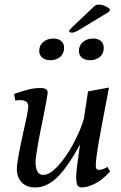

<svg xmlns="http://www.w3.org/2000/svg" viewBox="-20 -812 529 842"><path d="M54 -70Q54 -107 84 -240Q104 -327 104 -346Q104 -373 67 -373Q55 -373 47 -371L42 -400Q83 -414 107 -420Q131 -426 157 -426Q189 -426 189 -407Q189 -393 169 -295Q157 -238 146.5 -179.5Q136 -121 136 -99Q136 -75 144 -60Q152 -45 170 -45Q198 -45 234 -84Q270 -123 301.5 -181.5Q333 -240 348 -292L366 -411L458 -428Q426 -263 413 -188.5Q400 -114 400 -84Q400 -67 413 -67Q431 -67 451 -80L463 -60Q429 -23 396.5 -6.5Q364 10 338 10Q324 10 319 -1Q314 -12 314 -36Q314 -64 331 -179Q275 -76 229.5 -33Q184 10 136 10Q96 10 75 -12.5Q54 -35 54 -70ZM283 -676Q284 -681 303 -699L377 -769Q393 -785 398.5 -788.5Q404 -792 413 -792Q429 -792 446 -783Q463 -774 462 -768Q461 -762 451 -756L332 -684Q308 -669 297 -669Q282 -669 283 -676ZM152 -589Q152 -613 170 -628Q188 -643 214 -643Q236 -643 248.5 -632Q261 -621 261 -602Q261 -577 244 -562.5Q227 -548 200 -548Q179 -548 165.5 -559Q152 -570 152 -589ZM326 -589Q326 -613 344 -628Q362 -643 388 -643Q410 -643 422.5 -632Q435 -621 435 -602Q435 -577 418 -562.5Q401 -548 374 -548Q353 -548 339.5 -559Q326 -570 326 -589Z"/></svg>

Font: Unna
Style: Italic
Weight: 400
Italic angle: -8.05°
Designer: Jorge de Buen Unna
Foundry: Omnibus-Type
Version: Version 2.008